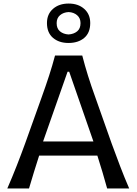

<svg xmlns="http://www.w3.org/2000/svg" viewBox="-20 -1072 778 1092"><path d="M21.5 0Q48.3 -61 74.7 -128.4Q101.1 -195.8 123 -256.3L215.8 -515.6Q241.2 -585.9 259.5 -642.6Q277.8 -699.2 293 -756.3H447.8Q462.9 -697.8 480.5 -641.4Q498 -585 523.4 -515.1L615.2 -255.4Q637.7 -193.4 663.1 -127Q688.5 -60.5 714.8 0H589.4Q577.1 -45.4 562.7 -93.3Q548.3 -141.1 533.7 -187H202.6Q187.5 -140.6 172.9 -92.8Q158.2 -44.9 145 0ZM511.2 -267.6 373.5 -664.1H364.3L225.1 -267.6ZM369.6 -827.6Q315.4 -827.6 281.2 -856.9Q247.1 -886.2 247.1 -940.9Q247.1 -991.7 281.5 -1021.7Q315.9 -1051.8 370.6 -1051.8Q424.8 -1051.8 459 -1021.5Q493.2 -991.2 493.2 -940.9Q493.2 -885.3 459 -856.4Q424.8 -827.6 369.6 -827.6ZM369.6 -876Q399.4 -877.9 418.7 -893.6Q438 -909.2 438 -940.4Q438 -968.8 418.7 -985.4Q399.4 -1002 370.6 -1003.4Q340.8 -1002 321.5 -985.6Q302.2 -969.2 302.2 -940.4Q302.2 -909.2 321.3 -893.6Q340.3 -877.9 369.6 -876Z"/></svg>

Font: Pinar-FD Medium
Style: Regular
Weight: 500
Designer: Amin Abedi
Version: Version 3.000